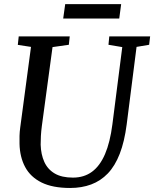

<svg xmlns="http://www.w3.org/2000/svg" viewBox="-20 -924 766 954"><path d="M658.5 -691 609.5 -306Q598.5 -220.5 575 -160Q551.5 -99.5 515.8 -62.2Q480 -25 433 -7.5Q386 10 328.5 10Q241.5 10 186.5 -17.2Q131.5 -44.5 105 -94Q78.5 -143.5 77 -209.5Q76.5 -228.5 77 -248.8Q77.5 -269 80.5 -290.5L134 -691L68.5 -701L73 -743H326.5L322 -701.5L241 -690L188 -298.5Q184.5 -272 183.2 -248.5Q182 -225 182 -205Q183.5 -156.5 200.2 -119.5Q217 -82.5 251.8 -62Q286.5 -41.5 342.5 -41.5Q397.5 -41.5 437 -70.5Q476.5 -99.5 501.8 -158.2Q527 -217 538.5 -306.5L587.5 -690L519 -701.5L523 -743H726L721 -701.5ZM304 -903.5H582L572.5 -832H294Z"/></svg>

Font: Merriweather 28pt
Style: Italic
Weight: 400
Italic angle: -7.8°
Version: Version 2.101